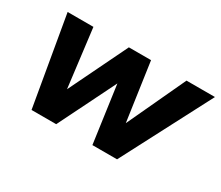

<svg xmlns="http://www.w3.org/2000/svg" viewBox="-89 -674 1009 877"><g transform="rotate(30 415.5 -235.0)"><path d="M456 0 414 -301 265 0H135L54 -470H190L228 -163L377 -470H494L538 -163L681 -470H831L586 0Z"/></g></svg>

Font: Celebes
Style: Bold Italic
Weight: 700
Italic angle: -10°
Designer: Anugrah Pasau
Foundry: Lafontype
Version: Version 1.000; ttfautohint (v1.8.4)